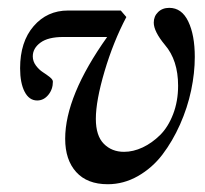

<svg xmlns="http://www.w3.org/2000/svg" viewBox="-20 -458 523 489"><path d="M254.4 11.2Q202.1 11.2 174.1 -19.8Q146 -50.8 146 -104.5Q146 -213.4 252.9 -363.8H141.1Q102.5 -363.8 83 -349.4Q63.5 -335 63.5 -314.5Q63.5 -301.8 71.5 -291Q79.6 -280.3 89.1 -274.2Q98.6 -268.1 106.7 -261.7Q114.7 -255.4 114.7 -250Q114.7 -230.5 103 -216.3Q91.3 -202.1 74.7 -202.1Q54.2 -202.1 42.7 -224.4Q31.2 -246.6 31.2 -284.2Q31.2 -351.6 65.7 -391.4Q100.1 -431.2 153.3 -431.2H287.6L301.8 -414.6Q268.6 -351.6 246.3 -276.4Q224.1 -201.2 224.1 -155.3Q224.1 -112.3 244.4 -91.8Q264.6 -71.3 295.9 -71.3Q319.3 -71.3 343.3 -82.5Q367.2 -93.8 387.7 -114Q408.2 -134.3 420.9 -167.2Q433.6 -200.2 433.6 -239.7Q433.6 -304.7 399.9 -343.8Q371.6 -377.9 371.6 -400.4Q371.6 -416.5 382.6 -427.2Q393.6 -438 411.1 -438Q442.9 -438 459.5 -403.3Q476.1 -368.7 476.1 -313Q476.1 -272 466.8 -227.8Q457.5 -183.6 438.5 -140.9Q419.4 -98.1 393.6 -64.2Q367.7 -30.3 331.3 -9.5Q294.9 11.2 254.4 11.2Z"/></svg>

Font: Elstob 14pt Medium
Style: Italic
Weight: 500
Italic angle: -20°
Designer: Peter S. Baker
Version: Version 1.015